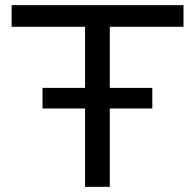

<svg xmlns="http://www.w3.org/2000/svg" viewBox="-20 -725 757 745"><path d="M310 0V-621H25V-705H692V-621H406V0ZM145 -304V-384H571V-304Z"/></svg>

Font: Nunito Sans 7pt SemiExpanded
Style: Regular
Weight: 400
Width: 6
Designer: Vernon Adams
Foundry: Vernon Adams
Version: Version 3.101;gftools[0.9.27]